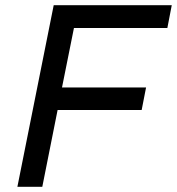

<svg xmlns="http://www.w3.org/2000/svg" viewBox="-20 -720 682 740"><path d="M625 -612H265L219 -383H543L526 -296H202L143 0H47L187 -700H642Z"/></svg>

Font: Gontserrat
Style: Italic
Weight: 400
Italic angle: -11.3°
Designer: Julieta Ulanovsky
Foundry: Julieta Ulanovsky
Version: Version 6.001